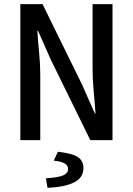

<svg xmlns="http://www.w3.org/2000/svg" viewBox="-20 -675 640 925"><path d="M78 0V-655H185L376 -266L437 -128H440Q437 -178 431.5 -233.5Q426 -289 426 -343V-655H522V0H415L224 -389L163 -527H160Q163 -476 168.5 -421.5Q174 -367 174 -314V0ZM209 230 201 184Q263 180 285.5 169.5Q308 159 308 139Q308 105 239 99L259 56Q329 64 355.5 82Q382 100 382 135Q382 181 337.5 203.5Q293 226 209 230Z"/></svg>

Font: Source Code Pro Medium
Style: Regular
Weight: 500
Monospace: yes
Designer: Paul D. Hunt, Teo Tuominen
Foundry: Adobe Systems Incorporated
Version: Version 2.030;PS 1.000;hotconv 16.6.51;makeotf.lib2.5.65220